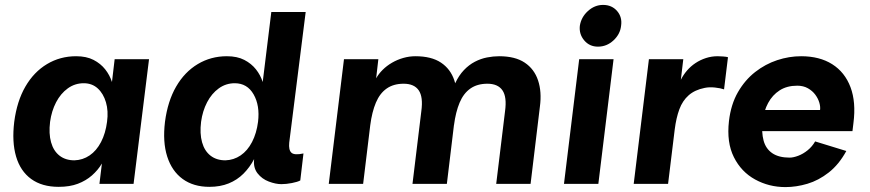

<svg xmlns="http://www.w3.org/2000/svg" viewBox="-20 -749 3542 782"><path d="M219 12Q151 12 107 -20Q63 -52 45.5 -111.5Q28 -171 38 -253Q49 -337 83.5 -396.5Q118 -456 171.5 -488Q225 -520 290 -520Q332 -520 361 -505Q390 -490 408.5 -466.5Q427 -443 436 -415L447 -508H587L524 0H385L395 -83Q379 -56 354.5 -34.5Q330 -13 297 -0.5Q264 12 219 12ZM283 -96Q317 -97 345 -116Q373 -135 391.5 -170.5Q410 -206 416 -253Q422 -297 411.5 -332.5Q401 -368 378 -389Q355 -410 321 -410Q285 -410 256 -389Q227 -368 208.5 -332.5Q190 -297 184 -253Q178 -205 188 -169.5Q198 -134 222.5 -115Q247 -96 283 -96Z M1015 -101Q997 -67 971.5 -41.5Q946 -16 911.5 -2Q877 12 833 12Q768 12 724 -20Q680 -52 661 -111.5Q642 -171 652 -253Q663 -337 697.5 -396.5Q732 -456 785.5 -488Q839 -520 904 -520Q946 -520 975 -505Q1004 -490 1022.5 -466.5Q1041 -443 1050 -415L1085 -700H1225L1158 -168Q1155 -138 1167 -127Q1179 -116 1216 -124L1203 -14Q1192 -8 1169 -3.5Q1146 1 1126 1Q1103 1 1075 -9.5Q1047 -20 1029 -43Q1011 -66 1015 -101ZM898 -96Q932 -97 960 -116Q988 -135 1006.5 -170.5Q1025 -206 1031 -253Q1039 -319 1013 -364.5Q987 -410 936 -410Q900 -410 871 -389Q842 -368 823.5 -332.5Q805 -297 799 -253Q793 -205 803 -169.5Q813 -134 837.5 -115Q862 -96 898 -96Z M1319 0 1381 -508H1521L1512 -430Q1522 -448 1538.5 -464.5Q1555 -481 1576.5 -493.5Q1598 -506 1622.5 -513Q1647 -520 1672 -520Q1737 -520 1776 -494Q1815 -468 1830.5 -421.5Q1846 -375 1838 -315L1800 0H1660L1696 -296Q1704 -354 1685.5 -381Q1667 -408 1624 -408Q1583 -408 1555 -388.5Q1527 -369 1511 -331Q1495 -293 1488 -239L1459 0ZM2001 0 2037 -296Q2045 -354 2026.5 -381Q2008 -408 1965 -408Q1924 -408 1896 -388.5Q1868 -369 1852 -331Q1836 -293 1829 -239L1834 -410Q1849 -442 1869.5 -463.5Q1890 -485 1914 -497.5Q1938 -510 1963.5 -515Q1989 -520 2013 -520Q2078 -520 2117 -494Q2156 -468 2171.5 -421.5Q2187 -375 2179 -315L2141 0Z M2415.4 -559Q2381 -559 2359.5 -584.5Q2338 -610 2341.6 -643.7Q2347 -679 2374.5 -704Q2402 -729 2436.2 -729Q2472 -729 2493.5 -704Q2515 -679 2509.6 -643.7Q2506 -610 2478.7 -584.5Q2451.3 -559 2415.4 -559ZM2277 0 2339 -508H2479L2417 0Z M2561 0 2623 -508H2763L2753 -424Q2763 -444 2778 -461.5Q2793 -479 2812.5 -492Q2832 -505 2855 -512.5Q2878 -520 2903 -520Q2911 -520 2925 -519Q2939 -518 2945 -516L2929 -385Q2915 -390 2892 -392.5Q2869 -395 2850 -391Q2810 -383 2785 -361Q2760 -339 2747 -304Q2734 -269 2728 -221L2701 0Z M3179 13Q3112 13 3055.5 -18Q2999 -49 2969 -109Q2939 -169 2949 -256Q2957 -324 2985.5 -373.5Q3014 -423 3055.5 -455.5Q3097 -488 3145.5 -504Q3194 -520 3243 -520Q3318 -520 3369.5 -487.5Q3421 -455 3444 -394Q3467 -333 3456 -248L3452 -215H3049L3059 -301H3320Q3322 -314 3317 -331Q3312 -348 3300.5 -363.5Q3289 -379 3270.5 -389.5Q3252 -400 3227 -400Q3185 -400 3155.5 -381Q3126 -362 3108.5 -329.5Q3091 -297 3086 -256Q3081 -210 3090 -176.5Q3099 -143 3125.5 -125Q3152 -107 3196 -107Q3211 -107 3231 -114.5Q3251 -122 3269.5 -137Q3288 -152 3300 -173L3427 -134Q3397 -79 3355.5 -46.5Q3314 -14 3268.5 -0.5Q3223 13 3179 13Z"/></svg>

Font: Inclusive Sans
Style: Italic
Weight: 400
Italic angle: -7°
Designer: Olivia King
Foundry: Olivia King
Version: Version 2.004